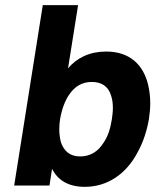

<svg xmlns="http://www.w3.org/2000/svg" viewBox="-20 -720 610 745"><path d="M555 -390C537 -467 485 -520 392 -520C328 -520 279 -496 244 -455L283 -700H146L35 0H172L182 -65C204 -21 245 5 309 5C396 5 470 -44 515 -131C536 -169 551 -216 558 -259C561 -279 563 -300 563 -320C563 -344 560 -368 555 -390ZM381 -165C361 -133 331 -113 291 -113C251 -113 229 -134 217 -166C213 -181 210 -198 210 -218C210 -230 211 -243 213 -257C220 -297 232 -330 250 -355C270 -384 298 -402 336 -402C373 -402 400 -386 411 -349C416 -335 418 -318 418 -301C418 -286 416 -271 414 -257C408 -219 398 -189 381 -165Z"/></svg>

Font: Arthouse Owned
Style: Bold Italic
Weight: 700
Italic angle: -10°
Designer: Jeremy Tribby
Foundry: Tribby Type
Version: Version 1.000;PS 001.000;hotconv 1.0.88;makeotf.lib2.5.64775